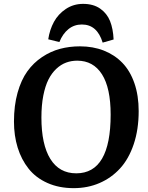

<svg xmlns="http://www.w3.org/2000/svg" viewBox="-20 -953 761 987"><path d="M407.2 -933.1Q460 -933.1 494.9 -908.7Q529.8 -884.3 545.7 -844.7Q561.5 -805.2 564 -750L507.8 -733.9Q479.5 -827.1 400.9 -827.1Q361.3 -827.1 331.8 -803.2Q302.2 -779.3 285.2 -736.8L228 -751Q235.4 -800.3 257.3 -840.6Q279.3 -880.9 318.6 -907Q357.9 -933.1 407.2 -933.1ZM51.8 -328.1Q51.8 -410.2 70.3 -476.3Q88.9 -542.5 120.6 -586.4Q152.3 -630.4 196.3 -659.7Q240.2 -689 288.6 -701.9Q336.9 -714.8 391.1 -714.8Q458 -714.8 513.4 -693.1Q568.8 -671.4 608.9 -630.1Q648.9 -588.9 670.9 -525.4Q692.9 -461.9 692.9 -381.8Q692.9 -287.6 667.5 -211.9Q642.1 -136.2 597.2 -87.2Q552.2 -38.1 491.5 -12Q430.7 14.2 358.9 14.2Q283.2 14.2 223.6 -12.5Q164.1 -39.1 127 -85.9Q89.8 -132.8 70.8 -194.3Q51.8 -255.9 51.8 -328.1ZM192.9 -349.1Q192.9 -210 238.8 -136Q284.7 -62 372.1 -62Q548.8 -62 548.8 -363.8Q548.8 -501 504.2 -571Q459.5 -641.1 377 -641.1Q346.7 -641.1 320.1 -631.3Q293.5 -621.6 269.8 -599.6Q246.1 -577.6 229.2 -544.4Q212.4 -511.2 202.6 -461.4Q192.9 -411.6 192.9 -349.1Z"/></svg>

Font: Literata Book
Style: Bold Italic
Weight: 700
Italic angle: -3°
Designer: Latin by Veronika Burian and Jose Scaglione. Greek by Irene Vlachou. Cyrillic by Vera Evstafieva
Foundry: TypeTogether
Version: Version 1.003;PS 001.003;hotconv 1.0.88;makeotf.lib2.5.64775